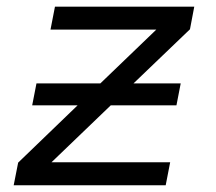

<svg xmlns="http://www.w3.org/2000/svg" viewBox="-20 -548 640 568"><path d="M87.9 -301.3H276.9L442.4 -460.4H129.4L142.6 -528.3H554.7L542 -461.4L375 -301.3H514.6L502 -236.3H307.6L132.3 -67.9H483.4L470.2 0H20.5L33.7 -66.9L209.5 -236.3H75.2Z"/></svg>

Font: Liberation Mono
Style: Italic
Weight: 400
Italic angle: -12°
Monospace: yes
Designer: Steve Matteson
Foundry: Ascender Corporation
Version: Version 2.1.5